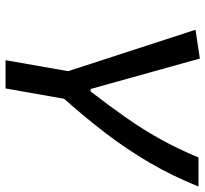

<svg xmlns="http://www.w3.org/2000/svg" viewBox="-44 -694 738 690"><g transform="rotate(90 325.0 -349.0)"><path d="M196.3 0 235.8 -224.6 86.9 -682.6 190.4 -698.2 299.8 -305.7H308.6Q360.4 -372.6 402.3 -432.4Q444.3 -492.2 479.5 -555.2Q514.6 -618.2 545.9 -693.4H650.4Q611.8 -598.1 564.5 -517.3Q517.1 -436.5 460.2 -361.8Q403.3 -287.1 335 -210.4L297.9 0Z"/></g></svg>

Font: Cascadia Mono PL
Style: Italic
Weight: 400
Italic angle: -10°
Monospace: yes
Designer: Aaron Bell
Foundry: Saja Typeworks
Version: Version 2404.023; ttfautohint (v1.8.4)